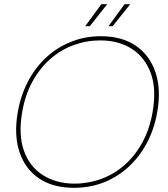

<svg xmlns="http://www.w3.org/2000/svg" viewBox="-20 -885 801 917"><path d="M333 12Q232 12 165.5 -33.5Q99 -79 72.5 -160.5Q46 -242 65 -350Q79 -430 114 -496.5Q149 -563 201 -611Q253 -659 319.5 -685.5Q386 -712 461 -712Q563 -712 629.5 -666Q696 -620 723 -538.5Q750 -457 731 -350Q717 -269 682 -203Q647 -137 594.5 -88.5Q542 -40 476 -14Q410 12 333 12ZM336 -8Q402 -8 463.5 -30.5Q525 -53 575 -97Q625 -141 660 -205Q695 -269 709 -351Q728 -460 700 -536Q672 -612 609 -652Q546 -692 459 -692Q393 -692 331.5 -669.5Q270 -647 220 -603Q170 -559 135 -495.5Q100 -432 86 -350Q67 -241 94.5 -164.5Q122 -88 186 -48Q250 -8 336 -8ZM498 -760 575 -865H602L518 -760ZM387 -760 464 -865H492L409 -760Z"/></svg>

Font: DM Sans 18pt Thin
Style: Italic
Weight: 250
Italic angle: -10°
Designer: Colophon Foundry, Jonny Pinhorn
Foundry: Colophon Foundry
Version: Version 4.004;gftools[0.9.30]